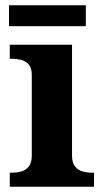

<svg xmlns="http://www.w3.org/2000/svg" viewBox="-20 -705 392 725"><path d="M17 0V-53H29Q44 -53 60.5 -57.5Q77 -62 88.5 -75.9Q100 -89.8 100 -117.7V-422Q100 -448.9 88 -462Q76 -475 59.5 -479Q43 -483 29 -483H17V-536H252V-118Q252 -90 263.5 -76Q275 -62 292 -57.5Q309 -53 323 -53H335V0ZM14 -606V-685H304V-606Z"/></svg>

Font: Noto Naskh Arabic UI
Style: Regular
Weight: 400
Designer: Monotype Design Team, David Williams, Mohamad Dakak and Nizar Qandah
Foundry: Monotype Imaging Inc.
Version: Version 2.014